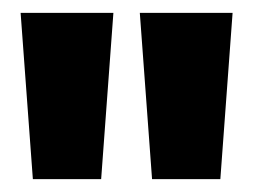

<svg xmlns="http://www.w3.org/2000/svg" viewBox="-20 -730 394 298"><path d="M31 -452 12 -710H156L137 -452ZM216 -452 197 -710H341L322 -452Z"/></svg>

Font: Bricolage Grotesque 96pt ExtraBold SemiCondensed ExtraBold
Style: Regular
Weight: 800
Width: 4
Version: Version 1.001;gftools[0.9.33.dev8+g029e19f]